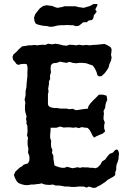

<svg xmlns="http://www.w3.org/2000/svg" viewBox="-20 -922 633 953"><path d="M205 -699 219 -705 238 -702 255 -705 274 -702 293 -697 310 -695 325 -700 343 -699 358 -697 373 -700 390 -697 408 -699 425 -697 442 -699 461 -700 499 -704 514 -697 529 -688 534 -677 533 -664 531 -650 534 -637 531 -621 523 -604 519 -587 509 -571 499 -558 484 -544 471 -543 464 -548 459 -565 451 -582 440 -597 425 -602 408 -608 390 -610H373L358 -608L341 -610L325 -615L310 -610L293 -613L278 -616L262 -610L243 -608L233 -599L231 -582L233 -563L228 -546L229 -530L223 -518V-504L221 -493L219 -481L221 -468L218 -454V-403L223 -394L233 -389L248 -386H263L281 -383H310L325 -380L341 -382L357 -375L373 -377L390 -380L417 -383L418 -393L427 -407L442 -423L471 -452H492L509 -447L511 -437L512 -425L506 -412L503 -398L502 -387L494 -371L496 -358L494 -343V-330L500 -315L497 -299V-285L502 -270L490 -259L475 -253L459 -246L447 -239L440 -248L430 -268L424 -278L415 -287L399 -289L385 -291L372 -286L357 -290L343 -288L327 -290H313L296 -289L279 -294L260 -288H231V-274L229 -254V-237L234 -223L233 -207L234 -192L240 -178L238 -163L245 -149V-133L248 -118L250 -101L262 -96L274 -92L288 -89H300L313 -94L325 -91L339 -87L351 -89L365 -92L377 -89L390 -92L402 -91H417L429 -89H442L454 -87L466 -92L479 -106L487 -121L502 -130L512 -144L524 -158L541 -165L552 -178L561 -180L566 -176L569 -168L571 -159L569 -146L568 -131L564 -118L559 -106L557 -94V-81L552 -66V-53L541 -44L528 -37L514 -29L504 -20L480 -4L466 3L456 9L444 11L434 8L422 4L410 9L395 4H368L353 6H337L320 4H303L288 1L274 -1H256L243 -6L224 -4L203 -6L186 -12L174 -9L161 -8L149 -6H134L124 -4L112 -3L101 -4L85 -8L71 -14L62 -24L54 -39L49 -54L57 -71L69 -82L79 -91L89 -96L97 -104L107 -108L119 -111L126 -126V-146L119 -165L121 -183L117 -202V-223L119 -238L114 -250L116 -262L117 -274L116 -285V-297L111 -309L112 -319L109 -331L112 -343L106 -365L104 -376V-399L106 -412L102 -427L107 -449V-470L111 -488L112 -506L116 -544V-566L117 -582L116 -593L112 -604L101 -605L85 -604L71 -600L62 -604L54 -615L45 -625L42 -640L47 -652L61 -664L74 -678L90 -692L107 -694L121 -697H134L151 -699L164 -697L178 -699L191 -700ZM444 -902H460L465 -899L453 -875L460 -864L446 -846L443 -831L437 -823L420 -820L411 -812L392 -811L383 -803L371 -794L357 -792L342 -797H328L312 -798L300 -797H287L270 -796L256 -793L244 -790L228 -789L211 -793L195 -794L180 -797L168 -800L157 -805L151 -818L149 -835L155 -852L166 -866L178 -881L194 -892L211 -896L227 -894L240 -892L252 -887L265 -883L276 -885L288 -887L300 -891H355L368 -887L383 -885L395 -883L409 -887L426 -892Z"/></svg>

Font: Tagesschrift
Style: Regular
Weight: 400
Designer: Yanone
Version: Version 2.000; ttfautohint (v1.8.4.7-5d5b)